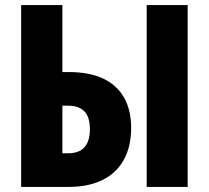

<svg xmlns="http://www.w3.org/2000/svg" viewBox="-20 -734 820 754"><path d="M63 0V-714H225V-451H250Q331 -451 385 -425.5Q439 -400 467 -351Q495 -302 495 -232Q495 -158 466 -106Q437 -54 382 -27Q327 0 250 0ZM247 -132Q290 -132 311.5 -155.5Q333 -179 333 -227Q333 -259 323.5 -279Q314 -299 295 -309Q276 -319 247 -319H225V-132ZM556 0V-714H717V0Z"/></svg>

Font: Noto Sans Display Condensed ExtraBold
Style: Regular
Weight: 800
Width: 3
Designer: Monotype Design Team
Foundry: Monotype Imaging Inc.
Version: Version 2.003